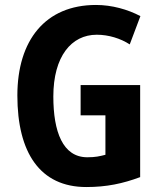

<svg xmlns="http://www.w3.org/2000/svg" viewBox="-20 -744 651 774"><path d="M305 -401V-279H405V-120C381 -114 365 -110 332 -110C233 -110 195 -213 195 -355C195 -517 268 -604 370 -604C418 -604 466 -589 503 -565L546 -679C495 -706 431 -724 367 -724C163 -724 50 -582 50 -359C50 -129 141 10 328 10C410 10 475 -4 545 -30V-401Z"/></svg>

Font: Noto Sans Telugu Condensed
Style: Bold
Weight: 700
Width: 3
Designer: Jelle Bosma - Monotype Design Team
Foundry: Monotype Imaging Inc.
Version: Version 2.005